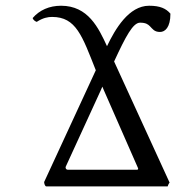

<svg xmlns="http://www.w3.org/2000/svg" viewBox="-20 -666 663 686"><path d="M350.6 -344.7 472.7 -66.4C474.6 -62.5 473.6 -59.6 469.7 -59.6H221.7C217.8 -59.6 212.9 -63.5 214.8 -70.3L339.8 -342.8L345.7 -356.4ZM145.5 0H579.1C581.1 -7.8 585.9 -13.7 585.9 -13.7L387.7 -446.3C429.7 -537.1 455.1 -585 480.5 -585C501 -585 508.8 -579.1 515.6 -572.3C525.4 -562.5 531.2 -551.8 551.8 -551.8C569.3 -551.8 588.9 -567.4 588.9 -617.2C573.2 -635.7 551.8 -645.5 512.7 -645.5C440.4 -645.5 391.6 -562.5 362.3 -501C332 -566.4 294.9 -645.5 198.2 -645.5C156.2 -645.5 121.1 -629.9 96.7 -601.6C98.6 -593.8 107.4 -588.9 111.3 -587.9C133.8 -602.5 151.4 -605.5 166 -605.5C252 -605.5 273.4 -538.1 322.3 -415L137.7 -15.6C137.7 -10.7 140.6 0 145.5 0Z"/></svg>

Font: Crimson
Style: Roman
Weight: 400
Version: Version 0.2